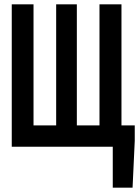

<svg xmlns="http://www.w3.org/2000/svg" viewBox="-20 -674 640 882"><path d="M34 0V-654H134V-98H238V-654H333V-98H437V-654H538V-98H599V-27L589 188H498V0Z"/></svg>

Font: Source Code Pro Semibold
Style: Regular
Weight: 600
Monospace: yes
Designer: Paul D. Hunt, Teo Tuominen
Foundry: Adobe Systems Incorporated
Version: Version 2.030;PS 1.000;hotconv 16.6.51;makeotf.lib2.5.65220